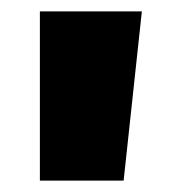

<svg xmlns="http://www.w3.org/2000/svg" viewBox="-20 -690 300 337"><path d="M197 -373H50V-670H229Z"/></svg>

Font: Work Sans Black
Style: Regular
Weight: 900
Designer: Wei Huang
Foundry: Wei Huang
Version: Version 1.500